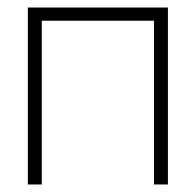

<svg xmlns="http://www.w3.org/2000/svg" viewBox="-20 -490 520 510"><path d="M91 -435H389V0H426V-470H54V0H91Z"/></svg>

Font: Kreadon Extra Light
Style: Regular
Weight: 200
Designer: kohakuno
Foundry: StudioGnu
Version: Version 1.000;Glyphs 3.1.2 (3151)